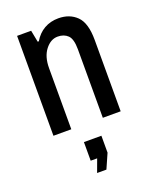

<svg xmlns="http://www.w3.org/2000/svg" viewBox="-146 -620 761 950"><g transform="rotate(-20 235.0 -145.5)"><path d="M58 0V-526H132L144 -464H150Q171 -500 204 -519Q237 -538 279 -538Q338 -538 375 -501.5Q412 -465 412 -376V0H318V-361Q318 -415 298 -434.5Q278 -454 245 -454Q208 -454 180 -418Q152 -382 152 -322V0ZM198 247 223 179H189V81H281V170L247 247Z"/></g></svg>

Font: Archivo Narrow Medium
Style: Regular
Weight: 500
Designer: Hector Gatti
Foundry: Omnibus-Type
Version: Version 3.002